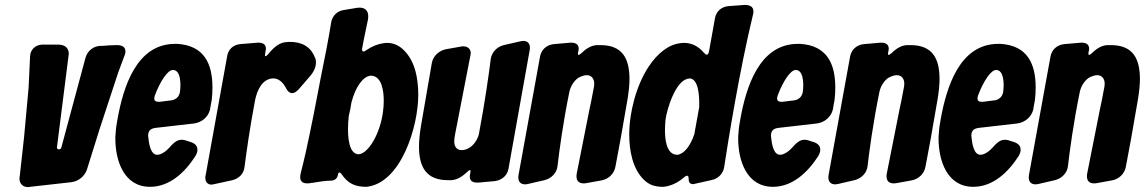

<svg xmlns="http://www.w3.org/2000/svg" viewBox="-20 -751 4645 779"><path d="M388 -565C359 -564 335 -545 327 -517L229 -153C228 -148 224 -145 219 -145C214 -145 211 -148 211 -153L258 -524C259 -527 259 -530 259 -533C259 -553 247 -570 216 -570H153C124 -570 103 -550 102 -522L96 -395L78 -198L60 -35C59 -32 59 -29 59 -26C59 -6 73 8 93 8C96 8 99 8 102 7L271 -12C299 -16 324 -36 333 -64L384 -227L460 -458L485 -525C488 -531 489 -537 489 -542C489 -563 472 -568 454 -568L423 -567L397 -565Z M773 -118C778 -127 781 -135 781 -142C781 -149 781 -165 756 -174L731 -182C726 -183 722 -184 718 -184C706 -184 692 -181 669 -154C656 -139 635 -123 618 -123C591 -123 584 -167 581 -200C581 -220 590 -229 610 -232L767 -250C799 -254 825 -277 832 -306C835 -321 836 -333 839 -345C841 -362 842 -379 842 -396C842 -493 808 -566 700 -573H690C533 -573 480 -396 457 -269C453 -249 450 -228 449 -208C448 -201 448 -195 448 -189C448 -100 482 7 589 7C668 7 730 -51 773 -118ZM710 -377C707 -360 695 -347 676 -344L628 -338C617 -338 606 -338 606 -352C606 -355 607 -359 608 -363C631 -424 661 -467 681 -467H682C713 -467 715 -411 710 -377Z M1238 -442C1259 -466 1262 -487 1262 -498C1262 -505 1261 -512 1258 -517C1241 -562 1204 -581 1157 -581C1152 -581 1146 -581 1141 -580C1119 -579 1096 -565 1072 -536C1065 -527 1060 -523 1057 -523C1057 -523 1055 -522 1055 -527C1055 -530 1056 -535 1057 -541C1058 -546 1059 -550 1059 -553C1059 -573 1044 -578 1027 -578L954 -572C927 -569 907 -552 902 -525L814 -38C813 -35 813 -32 813 -29C813 -12 824 -2 837 -2C841 -2 845 -3 850 -4L923 -20C950 -27 969 -46 972 -73C979 -126 992 -224 1015 -345C1023 -384 1044 -433 1090 -433C1110 -432 1127 -419 1140 -394C1147 -380 1156 -373 1165 -373C1174 -373 1183 -379 1193 -390Z M1467 -548C1462 -544 1458 -542 1455 -542C1451 -542 1449 -545 1449 -550C1449 -553 1449 -555 1450 -558L1457 -595C1462 -620 1468 -647 1473 -672C1474 -677 1474 -681 1474 -686C1474 -707 1461 -720 1440 -720C1436 -720 1432 -720 1427 -719L1373 -710C1348 -706 1329 -687 1324 -662C1312 -586 1297 -514 1282 -439C1263 -337 1243 -236 1221 -135C1214 -104 1207 -75 1200 -48C1199 -42 1198 -37 1198 -32C1198 -15 1208 -7 1227 -7C1230 -7 1234 -7 1238 -8C1240 -8 1241 -8 1242 -9H1249C1250 -10 1252 -10 1253 -10C1276 -14 1301 -18 1324 -18C1339 -19 1348 -27 1351 -41C1352 -48 1354 -51 1357 -51C1360 -51 1363 -49 1366 -44C1393 -5 1422 7 1467 7C1608 -8 1677 -239 1677 -365C1677 -429 1666 -500 1619 -547C1599 -567 1576 -577 1551 -577C1547 -577 1543 -577 1538 -576C1514 -573 1491 -564 1467 -548ZM1436 -125C1394 -125 1392 -199 1392 -228C1392 -244 1393 -261 1395 -280C1400 -299 1403 -317 1406 -336C1423 -400 1453 -441 1484 -444C1531 -444 1537 -377 1537 -342C1537 -329 1536 -314 1534 -298C1523 -212 1477 -130 1436 -125Z M2024 -568C1996 -561 1975 -539 1971 -511C1963 -446 1947 -334 1923 -207C1915 -174 1888 -142 1852 -142C1832 -142 1823 -158 1823 -177C1823 -184 1824 -193 1826 -204L1888 -523C1889 -528 1890 -532 1890 -535C1890 -551 1879 -563 1860 -563C1857 -563 1854 -563 1850 -562L1788 -551C1759 -544 1737 -523 1732 -495L1688 -240C1683 -209 1680 -181 1680 -156C1680 -74 1709 -20 1797 -20H1811C1832 -21 1853 -32 1875 -53C1880 -58 1884 -61 1887 -61C1888 -61 1889 -60 1889 -57C1889 -55 1889 -52 1888 -48C1887 -43 1886 -39 1886 -35C1886 -14 1901 -10 1919 -10L1986 -16C2015 -19 2038 -38 2043 -66L2129 -547C2130 -551 2130 -555 2130 -558C2130 -575 2120 -585 2103 -585C2099 -585 2095 -584 2090 -583Z M2340 -536C2334 -531 2330 -528 2327 -528C2326 -528 2325 -530 2325 -533C2325 -535 2325 -538 2326 -541C2327 -546 2328 -550 2328 -553C2328 -573 2313 -578 2296 -578L2227 -572C2198 -569 2176 -550 2171 -521L2084 -42C2083 -38 2083 -34 2083 -31C2083 -12 2094 -3 2111 -3C2115 -3 2119 -4 2124 -5L2189 -20C2217 -27 2239 -49 2242 -77C2249 -137 2263 -245 2290 -378C2295 -402 2310 -424 2326 -435C2339 -442 2351 -446 2361 -446C2380 -446 2391 -431 2391 -412C2391 -405 2390 -395 2387 -384L2384 -368C2381 -351 2377 -332 2372 -309C2355 -222 2332 -109 2320 -47C2319 -43 2319 -39 2319 -36C2319 -17 2329 -7 2348 -7C2351 -7 2355 -7 2359 -8L2420 -19C2449 -24 2472 -46 2477 -75C2488 -131 2506 -229 2526 -348C2531 -379 2534 -406 2534 -430C2534 -513 2506 -568 2416 -568H2402C2382 -567 2361 -557 2340 -536Z M3035 -691C3036 -696 3037 -700 3037 -704C3037 -726 3020 -731 3001 -731L2934 -726C2907 -723 2886 -705 2881 -678L2857 -544C2855 -534 2852 -529 2848 -529C2845 -529 2841 -532 2836 -537C2813 -564 2786 -577 2755 -577C2751 -577 2747 -577 2743 -576C2696 -572 2649 -538 2610 -478C2561 -402 2533 -295 2533 -204C2533 -142 2546 -68 2591 -23C2615 1 2639 7 2672 7C2700 4 2728 -8 2755 -31C2760 -36 2765 -38 2768 -38C2772 -38 2774 -34 2774 -25C2774 -13 2778 -4 2792 -4C2794 -4 2796 -4 2798 -5L2869 -21C2894 -26 2914 -47 2918 -72C2934 -176 2979 -460 3035 -691ZM2797 -206C2780 -157 2755 -126 2728 -123C2682 -123 2678 -190 2678 -223C2678 -236 2679 -250 2680 -264C2685 -306 2722 -429 2775 -432C2776 -433 2776 -433 2777 -433C2812 -433 2817 -368 2817 -334V-317Z M3300 -118C3305 -127 3308 -135 3308 -142C3308 -149 3308 -165 3283 -174L3258 -182C3253 -183 3249 -184 3245 -184C3233 -184 3219 -181 3196 -154C3183 -139 3162 -123 3145 -123C3118 -123 3111 -167 3108 -200C3108 -220 3117 -229 3137 -232L3294 -250C3326 -254 3352 -277 3359 -306C3362 -321 3363 -333 3366 -345C3368 -362 3369 -379 3369 -396C3369 -493 3335 -566 3227 -573H3217C3060 -573 3007 -396 2984 -269C2980 -249 2977 -228 2976 -208C2975 -201 2975 -195 2975 -189C2975 -100 3009 7 3116 7C3195 7 3257 -51 3300 -118ZM3237 -377C3234 -360 3222 -347 3203 -344L3155 -338C3144 -338 3133 -338 3133 -352C3133 -355 3134 -359 3135 -363C3158 -424 3188 -467 3208 -467H3209C3240 -467 3242 -411 3237 -377Z M3598 -536C3592 -531 3588 -528 3585 -528C3584 -528 3583 -530 3583 -533C3583 -535 3583 -538 3584 -541C3585 -546 3586 -550 3586 -553C3586 -573 3571 -578 3554 -578L3485 -572C3456 -569 3434 -550 3429 -521L3342 -42C3341 -38 3341 -34 3341 -31C3341 -12 3352 -3 3369 -3C3373 -3 3377 -4 3382 -5L3447 -20C3475 -27 3497 -49 3500 -77C3507 -137 3521 -245 3548 -378C3553 -402 3568 -424 3584 -435C3597 -442 3609 -446 3619 -446C3638 -446 3649 -431 3649 -412C3649 -405 3648 -395 3645 -384L3642 -368C3639 -351 3635 -332 3630 -309C3613 -222 3590 -109 3578 -47C3577 -43 3577 -39 3577 -36C3577 -17 3587 -7 3606 -7C3609 -7 3613 -7 3617 -8L3678 -19C3707 -24 3730 -46 3735 -75C3746 -131 3764 -229 3784 -348C3789 -379 3792 -406 3792 -430C3792 -513 3764 -568 3674 -568H3660C3640 -567 3619 -557 3598 -536Z M4113 -118C4118 -127 4121 -135 4121 -142C4121 -149 4121 -165 4096 -174L4071 -182C4066 -183 4062 -184 4058 -184C4046 -184 4032 -181 4009 -154C3996 -139 3975 -123 3958 -123C3931 -123 3924 -167 3921 -200C3921 -220 3930 -229 3950 -232L4107 -250C4139 -254 4165 -277 4172 -306C4175 -321 4176 -333 4179 -345C4181 -362 4182 -379 4182 -396C4182 -493 4148 -566 4040 -573H4030C3873 -573 3820 -396 3797 -269C3793 -249 3790 -228 3789 -208C3788 -201 3788 -195 3788 -189C3788 -100 3822 7 3929 7C4008 7 4070 -51 4113 -118ZM4050 -377C4047 -360 4035 -347 4016 -344L3968 -338C3957 -338 3946 -338 3946 -352C3946 -355 3947 -359 3948 -363C3971 -424 4001 -467 4021 -467H4022C4053 -467 4055 -411 4050 -377Z M4411 -536C4405 -531 4401 -528 4398 -528C4397 -528 4396 -530 4396 -533C4396 -535 4396 -538 4397 -541C4398 -546 4399 -550 4399 -553C4399 -573 4384 -578 4367 -578L4298 -572C4269 -569 4247 -550 4242 -521L4155 -42C4154 -38 4154 -34 4154 -31C4154 -12 4165 -3 4182 -3C4186 -3 4190 -4 4195 -5L4260 -20C4288 -27 4310 -49 4313 -77C4320 -137 4334 -245 4361 -378C4366 -402 4381 -424 4397 -435C4410 -442 4422 -446 4432 -446C4451 -446 4462 -431 4462 -412C4462 -405 4461 -395 4458 -384L4455 -368C4452 -351 4448 -332 4443 -309C4426 -222 4403 -109 4391 -47C4390 -43 4390 -39 4390 -36C4390 -17 4400 -7 4419 -7C4422 -7 4426 -7 4430 -8L4491 -19C4520 -24 4543 -46 4548 -75C4559 -131 4577 -229 4597 -348C4602 -379 4605 -406 4605 -430C4605 -513 4577 -568 4487 -568H4473C4453 -567 4432 -557 4411 -536Z"/></svg>

Font: Bangerz
Style: Bold
Weight: 700
Designer: vernon adams
Foundry: Vernon Adams
Version: Version 2.10;December 28, 2023;FontCreator 13.0.0.2683 64-bi